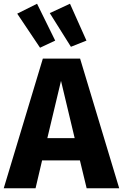

<svg xmlns="http://www.w3.org/2000/svg" viewBox="-33 -1006 657 1026"><path d="M394 -149H192L157 0H-13L196 -693H395L604 0H430ZM366 -268 293 -574 220 -268ZM262 -789 181 -751 59 -933 165 -986ZM429 -789 346 -756 233 -936 341 -986Z"/></svg>

Font: FiraGOUPP
Style: Bold
Weight: 700
Designer: bBox Type
Foundry: bBox Type GmbH
Version: Version 1.001